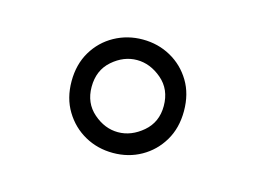

<svg xmlns="http://www.w3.org/2000/svg" viewBox="-47 -836 505 378"><g transform="rotate(15 205.0 -646.5)"><path d="M205 -531Q173.5 -531 147.5 -545.5Q121.5 -560 105.8 -586Q90 -612 90 -646.5Q90 -681 105.5 -707Q121 -733 147.2 -747.5Q173.5 -762 204.5 -762Q236 -762 262 -747.5Q288 -733 303.5 -707.2Q319 -681.5 319 -646.5Q319 -612 303.5 -586Q288 -560 262.2 -545.5Q236.5 -531 205 -531ZM204 -573Q231 -573 254.5 -593Q278 -613 278 -646Q278 -680 254.5 -700Q231 -720 204 -720Q177 -720 154 -700Q131 -680 131 -646Q131 -613 154 -593Q177 -573 204 -573Z"/></g></svg>

Font: Mohave Light Light
Style: Regular
Weight: 300
Version: Version 2.003